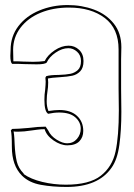

<svg xmlns="http://www.w3.org/2000/svg" viewBox="-20 -735 532 761"><path d="M460 -383 461 -292Q461 -218 453 -160Q445 -102 422 -70Q369 6 244 6Q188 6 141.5 -2.5Q95 -11 67 -39Q27 -79 27 -153Q27 -205 23 -218L28 -224Q50 -224 94 -228Q131 -233 161 -233Q165 -228 171 -218Q181 -196 204.5 -181.5Q228 -167 246 -167Q270 -167 285 -184.5Q300 -202 300 -225Q300 -251 278.5 -270Q257 -289 215 -289Q194 -289 171 -284Q156 -292 156 -340Q156 -361 159 -379Q161 -401 161 -411L160 -427L163 -433Q179 -438 212 -438Q242 -439 259 -442.5Q276 -446 288.5 -457.5Q301 -469 301 -493Q301 -516 285.5 -530Q270 -544 251 -544Q226 -544 200.5 -526.5Q175 -509 165 -487Q158 -480 125 -480L75 -481Q59 -482 28 -482Q21 -488 21 -514L22 -537Q22 -591 53 -631.5Q84 -672 136 -693.5Q188 -715 248 -715Q304 -715 352.5 -697Q401 -679 431 -641.5Q461 -604 461 -548L460 -500ZM451 -298 450 -384V-497V-539Q450 -622 395.5 -663.5Q341 -705 253 -705Q191 -705 141 -684.5Q91 -664 61.5 -625.5Q32 -587 32 -537L33 -492Q58 -492 71 -491L111 -490Q135 -490 157 -493Q169 -517 196.5 -535.5Q224 -554 252 -554Q276 -554 293.5 -537.5Q311 -521 311 -493Q311 -466 298 -452.5Q285 -439 267 -435Q249 -431 217 -429Q184 -427 170 -424L171 -408Q171 -390 168 -372Q167 -365 166 -356Q165 -347 165 -334Q165 -312 172 -295Q198 -299 215 -299Q260 -299 285 -276Q310 -253 310 -216Q310 -191 294.5 -175Q279 -159 247 -159Q220 -159 192 -178.5Q164 -198 157 -223Q144 -223 128 -221Q112 -219 106 -218Q74 -213 51 -213Q40 -213 34 -214Q36 -202 37 -186Q38 -170 38 -164Q40 -122 46.5 -95Q53 -68 74 -47V-45Q102 -25 147.5 -14Q193 -3 241 -3Q334 -3 379.5 -38.5Q425 -74 438 -134.5Q451 -195 451 -298Z"/></svg>

Font: Londrina Outline
Style: Regular
Weight: 400
Designer: Marcelo Magalhaes
Foundry: Marcelo Magalhães
Version: Version 1.002